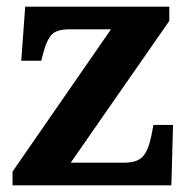

<svg xmlns="http://www.w3.org/2000/svg" viewBox="-20 -556 569 576"><path d="M17.6 0V-41.2L312.9 -468H187Q151.7 -468 136.3 -453.3Q121 -438.6 110 -398L103.8 -373.7H43.8L55.6 -536H487.9V-493.3L192.2 -68H352.8Q391.8 -68 408.6 -86.6Q425.4 -105.3 434.1 -148.9L440.3 -181.1H499.1L494.1 0Z"/></svg>

Font: Noto Serif Ethiopic
Style: Regular
Weight: 400
Designer: Monotype Design Team
Foundry: Monotype Imaging Inc.
Version: Version 2.102